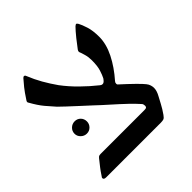

<svg xmlns="http://www.w3.org/2000/svg" viewBox="-142 -654 781 781"><g transform="rotate(-45 248.0 -264.0)"><path d="M43.5 0Q29.8 0 29.8 -8.8Q29.8 -12.2 32.7 -15.1Q46.9 -36.6 54.2 -45.7Q61.5 -54.7 73.7 -70.3Q77.6 -75.7 81.8 -79.6Q85.9 -83.5 93.8 -83.5H346.7Q356 -83.5 358.6 -86.2Q361.3 -88.9 361.3 -93.8Q361.3 -96.7 360.4 -101.6Q359.4 -106.4 354 -111.3Q325.7 -142.6 291.3 -173.1Q256.8 -203.6 237.8 -221.2Q233.4 -225.6 215.3 -242.2Q197.3 -258.8 174.3 -279.8Q151.4 -300.8 131.8 -319.1Q112.3 -337.4 105 -344.7Q88.9 -362.3 71.3 -383.3Q53.7 -404.3 35.2 -437.5Q32.7 -440.4 32.7 -443.4Q32.7 -446.3 33.9 -448.5Q35.2 -450.7 35.2 -450.7Q55.2 -481.4 66.7 -495.4Q78.1 -509.3 90.3 -523.4Q94.7 -527.8 97.2 -527.8Q103 -527.8 105 -521.5Q118.2 -488.8 134.8 -459.7Q151.4 -430.7 171.4 -402.3Q196.3 -369.1 227.1 -338.9Q257.8 -308.6 290.5 -282.7Q295.4 -278.3 301.3 -278.3Q306.6 -278.3 311 -282.5Q315.4 -286.6 319.8 -293Q326.2 -305.2 332.5 -325Q338.9 -344.7 338.9 -377.9Q338.9 -397 334.5 -411.9Q330.1 -426.8 329.1 -429.7Q325.7 -437.5 325.7 -439.9Q325.7 -444.3 329.1 -449.2Q338.9 -462.9 357.9 -486.6Q377 -510.3 389.2 -522.5Q395.5 -527.8 397.5 -527.8Q401.4 -527.8 405.3 -521Q412.1 -508.8 419.9 -484.4Q427.7 -460 427.7 -424.3Q427.7 -382.8 405.3 -338.1Q382.8 -293.5 345.7 -251.5Q341.3 -247.1 341.3 -240.7Q341.3 -236.3 343.3 -234.4Q374.5 -206.1 396.7 -184.3Q418.9 -162.6 426.8 -152.3Q433.6 -144 436 -135.3Q438.5 -126.5 438.5 -120.1Q438.5 -103.5 427.7 -84Q421.9 -73.7 411.9 -54.4Q401.9 -35.2 387.7 -15.1Q380.4 -4.4 374.3 -2.2Q368.2 0 357.9 0ZM113.8 -181.2Q99.1 -181.2 88.4 -191.7Q77.6 -202.1 77.6 -216.3Q77.6 -231.4 88.4 -241.7Q99.1 -252 113.8 -252Q128.9 -252 138.9 -241.7Q148.9 -231.4 148.9 -216.3Q148.9 -202.1 138.9 -191.7Q128.9 -181.2 113.8 -181.2Z"/></g></svg>

Font: David Libre
Style: Regular
Weight: 400
Designer: Ismar David, J. Victor Gaultney, Annie Olsen and Meir Sadan
Foundry: Monotype Imaging Inc. & SIL International
Version: Version 1.100; ttfautohint (v1.8.4.7-5d5b)